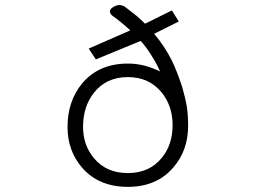

<svg xmlns="http://www.w3.org/2000/svg" viewBox="-20 -724 1040 762"><path d="M487.3 -418Q572.3 -418 622.1 -356.4Q665 -302.7 665 -227.5Q665 -149.4 622.1 -97.7Q573.2 -37.1 487.3 -37.1Q401.4 -37.1 352.5 -96.7Q309.6 -148.4 309.6 -220.7Q309.6 -300.8 352.5 -355.5Q401.4 -418 487.3 -418ZM689.5 -638.7 662.1 -682.6 555.7 -629.9Q542 -643.6 524.4 -659.2Q513.7 -668 493.2 -683.6L479.5 -694.3Q457 -711.9 431.6 -697.3Q406.2 -683.6 422.9 -664.1Q443.4 -649.4 460 -635.7Q481.4 -618.2 497.1 -603.5L332 -531.2L360.4 -488.3L538.1 -561.5Q558.6 -540 581.1 -503.9Q602.5 -470.7 615.2 -440.4Q580.1 -457 551.8 -463.9Q520.5 -471.7 487.3 -471.7Q372.1 -471.7 305.7 -392.6Q248 -322.3 248 -219.7Q248 -126 305.7 -58.6Q372.1 17.6 487.3 17.6Q602.5 17.6 668 -59.6Q726.6 -127 726.6 -224.6Q726.6 -265.6 721.7 -298.8Q715.8 -335 703.1 -378.9Q681.6 -443.4 663.1 -481.4Q634.8 -539.1 591.8 -589.8Z"/></svg>

Font: GulimChe
Style: Regular
Weight: 400
Monospace: yes
Version: Version 2.21